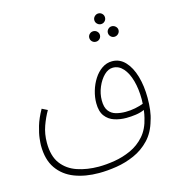

<svg xmlns="http://www.w3.org/2000/svg" viewBox="-124 -784 988 1077"><g transform="rotate(-15 370.0 -245.0)"><path d="M319 188Q239 188 177 164Q115 140 79 88.5Q43 37 43 -46Q43 -57 46 -85.5Q49 -114 61 -155Q73 -196 100 -244L132 -228Q111 -192 95 -147.5Q79 -103 79 -51Q79 26 112.5 70.5Q146 115 202.5 134Q259 153 326 153Q369 153 418.5 145Q468 137 514.5 116Q561 95 595.5 56Q630 17 644 -45Q649 -64 652 -89Q630 -79 602 -75Q574 -71 546 -71Q510 -71 477.5 -81.5Q445 -92 424.5 -119Q404 -146 404 -195Q404 -229 414.5 -265Q425 -301 444.5 -331.5Q464 -362 491 -380.5Q518 -399 550 -399Q594 -399 625.5 -365.5Q657 -332 673.5 -275Q690 -218 690 -149Q690 -113 686 -80Q682 -47 673 -21Q655 44 616 85Q577 126 526 148.5Q475 171 421 179.5Q367 188 319 188ZM438 -201Q438 -161 454 -140Q470 -119 496 -112Q522 -105 551 -105Q580 -105 607 -110.5Q634 -116 655 -124Q656 -137 656 -150Q656 -210 642.5 -258.5Q629 -307 604 -335Q579 -363 545 -363Q518 -363 494 -339.5Q470 -316 454 -278.5Q438 -241 438 -201ZM545 -616Q533 -616 523.5 -625Q514 -634 514 -647Q514 -660 523.5 -669Q533 -678 545 -678Q558 -678 567 -669Q576 -660 576 -647Q576 -634 567 -625Q558 -616 545 -616ZM492 -528Q479 -528 470 -537Q461 -546 461 -559Q461 -571 470 -580Q479 -589 492 -589Q505 -589 514 -580Q523 -571 523 -559Q523 -546 514 -537Q505 -528 492 -528ZM599 -528Q587 -528 578 -537Q569 -546 569 -559Q569 -571 578 -580Q587 -589 599 -589Q612 -589 621.5 -580Q631 -571 631 -559Q631 -546 621.5 -537Q612 -528 599 -528Z"/></g></svg>

Font: Noto Sans Arabic SemCond ExtLt
Style: Regular
Weight: 200
Width: 4
Designer: Monotype Design Team, Nadine Chahine, Nizar Qandah and Khaled Hosny
Foundry: Monotype Imaging Inc.
Version: Version 2.012; ttfautohint (v1.8.4.7-5d5b)